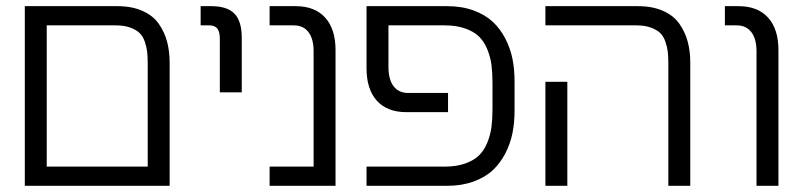

<svg xmlns="http://www.w3.org/2000/svg" viewBox="-20 -600 2594 620"><path d="M60.1 -580.1H358.9Q405.8 -580.1 439.9 -564.9Q474.1 -549.8 492.7 -523.2Q511.2 -496.6 519.5 -465.6Q527.8 -434.6 527.8 -397.9V0H60.1ZM130.9 -518.1V-62H457V-394Q457 -416.5 455.3 -431.9Q453.6 -447.3 447.8 -464.8Q441.9 -482.4 430.9 -493.2Q419.9 -503.9 400.4 -511Q380.9 -518.1 353 -518.1Z M760.7 -478V-301.8H689.9V-474.1Q689.9 -497.1 681.9 -507.6Q673.8 -518.1 655.8 -518.1H627.9V-580.1H662.1Q713.9 -580.1 737.3 -555.7Q760.7 -531.2 760.7 -478Z M1063.5 -438V0H850.6V-62H992.7V-434.1Q992.7 -474.6 976.1 -496.3Q959.5 -518.1 928.7 -518.1H850.6V-580.1H934.6Q996.6 -580.1 1030 -543.2Q1063.5 -506.3 1063.5 -438Z M1641.6 -337.9V-242.2Q1641.6 -204.1 1634.8 -169.9Q1627.9 -135.7 1611.6 -104.2Q1595.2 -72.8 1570.8 -50Q1546.4 -27.3 1508.8 -13.7Q1471.2 0 1424.3 0H1163.6V-62H1416.5Q1454.6 -62 1482.9 -72.3Q1511.2 -82.5 1527.6 -98.9Q1543.9 -115.2 1554 -140.4Q1564 -165.5 1567.1 -190.2Q1570.3 -214.8 1570.3 -246.1V-334Q1570.3 -365.2 1567.1 -389.9Q1564 -414.6 1554 -439.7Q1543.9 -464.8 1527.6 -481.2Q1511.2 -497.6 1482.9 -507.8Q1454.6 -518.1 1416.5 -518.1H1234.4V-383.8Q1234.4 -343.3 1251 -321.5Q1267.6 -299.8 1298.3 -299.8H1426.8V-237.8H1292.5Q1230.5 -237.8 1197 -274.7Q1163.6 -311.5 1163.6 -379.9V-580.1H1424.3Q1471.2 -580.1 1508.8 -566.4Q1546.4 -552.7 1570.8 -530Q1595.2 -507.3 1611.6 -475.8Q1627.9 -444.3 1634.8 -410.2Q1641.6 -376 1641.6 -337.9Z M2209 -397.9V0H2138.2V-394Q2138.2 -416.5 2136.5 -431.9Q2134.8 -447.3 2128.9 -464.8Q2123 -482.4 2112.1 -493.2Q2101.1 -503.9 2081.5 -511Q2062 -518.1 2034.2 -518.1H1741.2V-580.1H2040Q2086.9 -580.1 2121.1 -564.9Q2155.3 -549.8 2173.8 -523.2Q2192.4 -496.6 2200.7 -465.6Q2209 -434.6 2209 -397.9ZM1741.2 -335.9H1812V0H1741.2Z M2493.7 -438V0H2422.9V-434.1Q2422.9 -474.6 2406.2 -496.3Q2389.6 -518.1 2358.9 -518.1H2320.8V-580.1H2364.7Q2426.8 -580.1 2460.2 -543.2Q2493.7 -506.3 2493.7 -438Z"/></svg>

Font: LT Superior
Style: Regular
Weight: 400
Designer: Daniel Lyons
Foundry: LyonsType
Version: Version 1.000